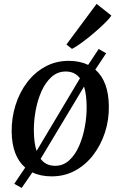

<svg xmlns="http://www.w3.org/2000/svg" viewBox="-20 -874 605 964"><path d="M89 69.5 51.5 49 106.5 -32.5Q40 -90 38.5 -213.5Q38 -282.5 58 -346.2Q78 -410 115.8 -460Q153.5 -510 206.8 -539.2Q260 -568.5 325.5 -568.5Q381 -568.5 422.5 -548L475.5 -628L513 -606.5L458.5 -524.5Q525.5 -466 526.5 -340Q527.5 -272 507 -209Q486.5 -146 448.5 -96.2Q410.5 -46.5 357.5 -17.5Q304.5 11.5 239.5 11.5Q184 11.5 142.5 -8.5ZM310.5 -515Q269 -515 238.5 -487.5Q208 -460 188.2 -415.5Q168.5 -371 159 -319Q149.5 -267 150 -217.5Q150.5 -156.5 163.5 -116.5L164.5 -117.5L381.5 -481Q355.5 -515 310.5 -515ZM415 -339Q414.5 -399.5 402 -439.5L184 -76.5Q210 -41.5 257 -41.5Q297.5 -41.5 327.5 -69Q357.5 -96.5 377 -141Q396.5 -185.5 406 -237.5Q415.5 -289.5 415 -339ZM313.5 -650.5 465 -854.5 539 -796Q532 -783.5 508.8 -760.5Q485.5 -737.5 454.8 -711Q424 -684.5 393.5 -662Q363 -639.5 341.5 -628.5Z"/></svg>

Font: Merriweather
Style: Italic
Weight: 400
Italic angle: -7.8°
Designer: Eben Sorkin
Foundry: Eben Sorkin
Version: Version 2.100